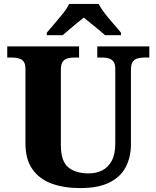

<svg xmlns="http://www.w3.org/2000/svg" viewBox="-20 -951 799 981"><path d="M390 10Q307 10 244 -13Q181 -36 145.5 -86.5Q110 -137 110 -218V-598Q110 -624 101 -636Q92 -648 76.5 -652.5Q61 -657 43 -657H17V-714H384V-657H358Q340 -657 324.5 -652.5Q309 -648 300 -635Q291 -622 291 -594V-210Q291 -127 329 -96Q367 -65 433 -65Q472 -65 502.5 -80.5Q533 -96 551 -129.5Q569 -163 569 -217V-598Q569 -624 560 -636Q551 -648 536.5 -652.5Q522 -657 503 -657H477V-714H743V-657H717Q698 -657 682.5 -652.5Q667 -648 658 -635Q649 -622 649 -594V-215Q649 -148 622.5 -97.5Q596 -47 539 -18.5Q482 10 390 10ZM219 -784Q235 -803 257.5 -829Q280 -855 301.5 -882Q323 -909 333 -931H484Q495 -909 516 -882Q537 -855 560 -829Q583 -803 598 -784V-771H517Q505 -782 485 -798.5Q465 -815 444 -832Q423 -849 408 -861Q393 -849 372 -832Q351 -815 332 -798.5Q313 -782 300 -771H219Z"/></svg>

Font: Noto Serif Ethiopic ExtraBold
Style: Regular
Weight: 800
Version: Version 2.102